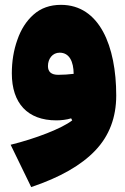

<svg xmlns="http://www.w3.org/2000/svg" viewBox="-20 -491 512 784"><path d="M274.9 0.5C233.4 33.2 125 75.2 23.4 100.1L107.4 272.9C225.1 233.4 312 183.6 369.1 123.5C426.3 63.5 454.6 -11.7 454.6 -101.1C454.6 -302.2 386.7 -471.2 229 -471.2C184.1 -471.2 147 -458 117.2 -431.6C87.4 -405.3 65.4 -370.6 50.8 -328.1C35.6 -285.6 28.3 -239.7 28.3 -191.4C28.3 -69.8 92.3 0.5 210 0.5C229 0.5 252.4 -2 270.5 -7.8ZM280.8 -189.5C259.8 -187 238.8 -185.5 217.8 -185.5C189.9 -185.5 175.8 -197.3 175.8 -221.2C175.8 -251 194.3 -275.9 223.6 -275.9C263.2 -275.9 280.3 -239.7 280.8 -189.5Z"/></svg>

Font: Estedad Black
Style: Regular
Weight: 900
Designer: Amin Abedi
Version: Version 7.3